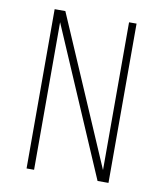

<svg xmlns="http://www.w3.org/2000/svg" viewBox="-80 -766 710 831"><g transform="rotate(10 275.0 -350.0)"><path d="M93 0V-700H140L420 -50.5V-700H453V0H405L126 -648.5V0Z"/></g></svg>

Font: Trispace SemiCondensed Thin
Style: Regular
Weight: 100
Width: 4
Designer: Tyler Finck
Foundry: Etcetera Type Company
Version: Version 1.210; ttfautohint (v1.8.3)